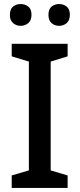

<svg xmlns="http://www.w3.org/2000/svg" viewBox="-20 -931 394 951"><path d="M315 0H38V-62L123 -87V-626L38 -652V-714H315V-652L231 -626V-87L315 -62ZM29 -857Q29 -886 45 -898.5Q61 -911 82 -911Q104 -911 120 -898.5Q136 -886 136 -858Q136 -830 120 -816.5Q104 -803 82 -803Q61 -803 45 -816.5Q29 -830 29 -857ZM220 -857Q220 -886 235.5 -898.5Q251 -911 273 -911Q294 -911 310 -898.5Q326 -886 326 -858Q326 -830 310 -816.5Q294 -803 273 -803Q251 -803 235.5 -816.5Q220 -830 220 -857Z"/></svg>

Font: Noto Sans Devanagari Medium
Style: Regular
Weight: 500
Version: Version 2.003